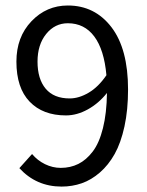

<svg xmlns="http://www.w3.org/2000/svg" viewBox="-20 -670 537 702"><path d="M234.9 -310.1Q268.6 -310.1 304.2 -331.1Q339.8 -352.1 369.1 -395Q360.8 -488.3 324.7 -536.6Q288.6 -585 228 -585Q180.7 -585 148.9 -545.9Q117.2 -506.8 117.2 -444.8Q117.2 -381.3 147 -345.7Q176.8 -310.1 234.9 -310.1ZM205.1 12.2Q112.8 12.2 50.8 -55.2L97.2 -106.9Q116.7 -83.5 144.5 -69.8Q172.4 -56.2 202.1 -56.2Q237.3 -56.2 266.4 -70.6Q295.4 -85 319.1 -116Q342.8 -147 356.4 -201.4Q370.1 -255.9 371.1 -330.1Q340.8 -292 301 -270Q261.2 -248 221.2 -248Q136.7 -248 88.4 -298.3Q40 -348.6 40 -444.8Q40 -534.7 95 -592.3Q149.9 -649.9 228 -649.9Q326.7 -649.9 387.5 -570.6Q448.2 -491.2 448.2 -342.8Q448.2 -268.1 435.1 -207.8Q421.9 -147.5 399.2 -106.9Q376.5 -66.4 345.2 -39.3Q314 -12.2 279.1 0Q244.1 12.2 205.1 12.2Z"/></svg>

Font: Riemann
Style: Regular
Weight: 400
Designer: Paul D. Hunt
Foundry: Adobe Systems Incorporated
Version: Version 2.020;PS 2.0;hotconv 1.0.86;makeotf.lib2.5.63406